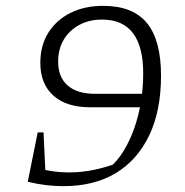

<svg xmlns="http://www.w3.org/2000/svg" viewBox="-20 -630 634 657"><path d="M333 -610Q434 -610 482.5 -551.5Q531 -493 531 -371Q531 -251 490.5 -166.5Q450 -82 376 -37.5Q302 7 197 7Q168 7 138 3.5Q108 0 75 -8L97 -59Q152 -40 218 -40Q259 -40 302.5 -49Q346 -58 389 -75L355 -57Q382 -79 403 -113.5Q424 -148 439 -190Q454 -232 462 -280Q470 -328 470 -379Q470 -563 329 -563Q285 -563 251 -544.5Q217 -526 198 -494Q179 -462 179 -419Q179 -366 211.5 -337.5Q244 -309 305 -309H487L479 -263H288Q207 -263 162.5 -303Q118 -343 118 -415Q118 -474 145 -517.5Q172 -561 220.5 -585.5Q269 -610 333 -610ZM129 -177 137 -8H75L109 -177Z"/></svg>

Font: Piazzolla Thin ExtraLight
Style: Italic
Weight: 250
Italic angle: -11.3°
Version: Version 2.005